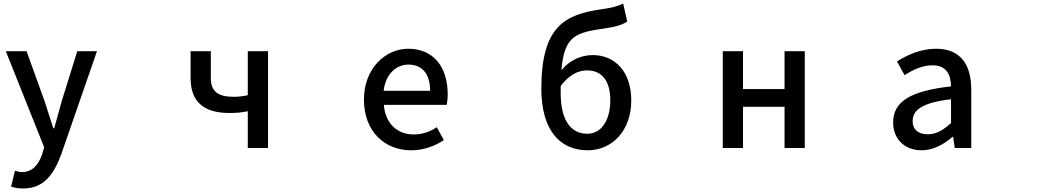

<svg xmlns="http://www.w3.org/2000/svg" viewBox="-20 -819 6040 1091"><path d="M112 252C228 252 286 173 329 55L531 -528H419L331 -245L288 -90H283C266 -141 249 -196 233 -245L131 -528H13L231 18L220 56C200 115 165 159 105 159C91 159 75 154 65 151L43 241C62 248 84 252 112 252Z M1388 -187V22H1503V-528H1388V-278C1360 -272 1337 -269 1307 -269C1217 -269 1178 -301 1178 -375V-528H1063V-375C1063 -233 1147 -177 1283 -177C1332 -177 1352 -180 1388 -187Z M2316 35C2388 35 2451 11 2502 -23L2462 -96C2422 -70 2380 -55 2331 -55C2236 -55 2170 -118 2161 -223H2518C2521 -237 2524 -259 2524 -282C2524 -437 2445 -542 2299 -542C2171 -542 2048 -431 2048 -253C2048 -71 2167 35 2316 35ZM2160 -303C2171 -399 2232 -452 2301 -452C2381 -452 2424 -397 2424 -303Z M3166 -290V-330C3216 -397 3268 -419 3316 -419C3401 -419 3448 -358 3448 -249C3448 -135 3396 -59 3318 -59C3219 -59 3166 -142 3166 -290ZM3056 -314C3056 -92 3152 35 3320 35C3458 35 3567 -76 3567 -249C3567 -412 3474 -506 3348 -506C3281 -506 3216 -476 3170 -420C3187 -622 3255 -634 3426 -659C3472 -666 3515 -676 3544 -697L3521 -799C3487 -783 3464 -776 3401 -767C3193 -737 3056 -674 3056 -314Z M4087 -528V22H4202V-212H4438V22H4553V-528H4438V-313H4202V-528Z M5217 35C5283 35 5342 2 5392 -41H5396L5405 22H5499V-309C5499 -455 5436 -542 5299 -542C5211 -542 5134 -506 5077 -470L5120 -392C5167 -422 5221 -448 5279 -448C5360 -448 5383 -392 5384 -328C5155 -303 5055 -242 5055 -124C5055 -27 5122 35 5217 35ZM5166 -132C5166 -194 5221 -236 5384 -255V-120C5339 -79 5300 -56 5252 -56C5203 -56 5166 -78 5166 -132Z"/></svg>

Font: コーポレート・ロゴ ver3 Medium
Style: Regular
Weight: 500
Designer: [KANA_main] LOGOTYPE.JP [Source Han Sans] Ryoko NISHIZUKA 西塚涼子 (kana, bopomofo & ideographs); Paul D. Hunt (Latin, Greek
Version: Version 12.001;FEAKit 1.0